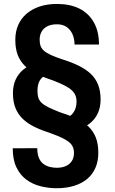

<svg xmlns="http://www.w3.org/2000/svg" viewBox="-20 -741 589 986"><path d="M290 -64V-131.3Q316.4 -131.3 334.7 -142.3Q353 -153.3 363 -173.3Q373 -193.4 373 -218.3Q373 -237.3 367.2 -251.5Q361.3 -265.6 348.1 -277.8Q335 -290 312.5 -301.5Q290 -313 256.8 -326.2Q210.4 -341.3 173.6 -358.6Q136.7 -376 110.8 -399.9Q85 -423.8 71.8 -456.8Q58.6 -489.7 58.6 -536.6Q58.6 -578.6 73.5 -612.5Q88.4 -646.5 116.7 -670.7Q145 -694.8 184.3 -707.8Q223.6 -720.7 272.9 -720.7Q339.8 -720.7 387.7 -696.8Q435.5 -672.9 461.9 -626.2Q488.3 -579.6 488.3 -512.2H362.8Q362.8 -541 352.5 -564.7Q342.3 -588.4 322.5 -602.3Q302.7 -616.2 272.9 -616.2Q241.7 -616.2 221.9 -605.5Q202.1 -594.7 192.9 -577.1Q183.6 -559.6 183.6 -537.6Q183.6 -518.1 188.7 -504.4Q193.8 -490.7 206.5 -479.7Q219.2 -468.8 242.2 -458.3Q265.1 -447.8 300.8 -436Q347.7 -421.4 384 -403.6Q420.4 -385.7 445.6 -362.3Q470.7 -338.9 483.6 -306.4Q496.6 -273.9 496.6 -229.5Q496.6 -189.5 481.9 -158.4Q467.3 -127.4 440.2 -106.4Q413.1 -85.4 375 -74.7Q336.9 -64 290 -64ZM246.1 -428.2V-359.4Q220.7 -359.4 204.1 -348.4Q187.5 -337.4 179.9 -318.4Q172.4 -299.3 172.4 -274.4Q172.4 -253.4 177 -239Q181.6 -224.6 193.8 -212.9Q206.1 -201.2 228.5 -190.2Q251 -179.2 285.2 -165.5Q333 -150.4 370.1 -133.3Q407.2 -116.2 432.9 -92.5Q458.5 -68.8 471.7 -35.6Q484.9 -2.4 484.9 43.9Q484.9 87.9 469.7 121.8Q454.6 155.8 426.8 178.7Q398.9 201.7 359.4 213.6Q319.8 225.6 271 225.6Q229.5 225.6 189 215.6Q148.4 205.6 116.2 182.1Q84 158.7 64.7 119.1Q45.4 79.6 45.4 20.5L171.4 20Q171.4 49.8 179.7 69.6Q188 89.4 202.4 100.3Q216.8 111.3 234.9 116Q252.9 120.6 271 120.6Q299.8 120.6 319.6 111.1Q339.4 101.6 349.6 84.7Q359.9 67.9 359.9 44.9Q359.9 27.3 354 13.7Q348.1 0 334.5 -11.2Q320.8 -22.5 297.9 -33.4Q274.9 -44.4 240.7 -56.6Q194.8 -71.3 158.9 -88.6Q123 -106 97.9 -129.6Q72.8 -153.3 59.6 -185.8Q46.4 -218.3 46.4 -262.7Q46.4 -301.8 60.5 -332.5Q74.7 -363.3 100.8 -384.5Q127 -405.8 164.1 -417Q201.2 -428.2 246.1 -428.2Z"/></svg>

Font: Roboto Condensed SemiBold
Style: Regular
Weight: 600
Designer: Christian Robertson
Foundry: Google
Version: Version 3.008; 2023